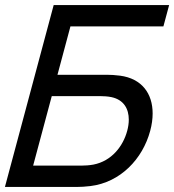

<svg xmlns="http://www.w3.org/2000/svg" viewBox="-46 -740 690 760"><path d="M-26.5 0H258C272 0 292.8 -1 312 -3.5C430.4 -18 518.6 -110.5 548.5 -222C555 -246 558.2 -269.2 558.2 -290.9C558.2 -369.8 515.4 -429.1 429.1 -440.5C411.2 -443 390.5 -444 377 -444H181.5L232.8 -635.5H600.8L623.5 -720H166.5ZM85.2 -84.5 158.9 -359.5H351.4C363.9 -359.5 381.1 -358.5 395.3 -355.5C444.2 -345 463.8 -309 463.8 -266.4C463.8 -252.1 461.6 -237.1 457.5 -222C441.4 -162 396.5 -102.5 323.8 -88.5C307.9 -85.5 290.2 -84.5 277.7 -84.5Z"/></svg>

Font: Manrope
Style: MediumItalic
Weight: 500
Italic angle: -15°
Designer: Mikhail Sharanda
Foundry: Mikhail Sharanda
Version: Version 4.502;hotconv 1.0.109;makeotfexe 2.5.65596